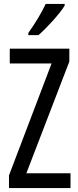

<svg xmlns="http://www.w3.org/2000/svg" viewBox="-20 -963 401 983"><path d="M311 -934V-943H214C193 -898 163 -848 125 -794V-783H177C218 -819 286 -892 311 -934ZM341 0V-76H115L335 -648V-714H30V-638H244L26 -65V0Z"/></svg>

Font: Noto Sans Devanagari ExtraCondensed
Style: Regular
Weight: 400
Width: 2
Designer: Jelle Bosma - Monotype Design Team
Foundry: Monotype Imaging Inc.
Version: Version 2.004